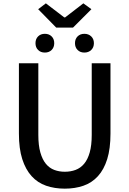

<svg xmlns="http://www.w3.org/2000/svg" viewBox="-20 -1114 773 1147"><path d="M93 -736H209V-308Q209 -246 221 -203.5Q233 -161 254 -135.5Q275 -110 304 -99Q333 -88 367 -88Q402 -88 431.5 -99Q461 -110 482.5 -135.5Q504 -161 516 -203.5Q528 -246 528 -308V-736H640V-316Q640 -226 620.5 -163.5Q601 -101 565 -61.5Q529 -22 478.5 -4.5Q428 13 367 13Q306 13 255.5 -4.5Q205 -22 169 -61.5Q133 -101 113 -163.5Q93 -226 93 -316ZM208 -1059 254 -1094 364 -1010H369L478 -1094L526 -1059L416 -949H316ZM428 -856Q428 -881 443.5 -896.5Q459 -912 484 -912Q509 -912 525 -896.5Q541 -881 541 -856Q541 -831 525 -815.5Q509 -800 484 -800Q459 -800 443.5 -815.5Q428 -831 428 -856ZM248 -800Q223 -800 207.5 -815.5Q192 -831 192 -856Q192 -881 207.5 -896.5Q223 -912 248 -912Q273 -912 288.5 -896.5Q304 -881 304 -856Q304 -831 288.5 -815.5Q273 -800 248 -800Z"/></svg>

Font: Kinto Sans Med
Style: Regular
Weight: 500
Designer: Authors: Ryoko NISHIZUKA  (kana & ideographs); Paul D. Hunt (Latin, Greek & Cyrillic); Wenlong ZHANG  (bopomofo); Sandol
Foundry: Adobe Systems Incorporated, ookami Inc.
Version: Version 0.001